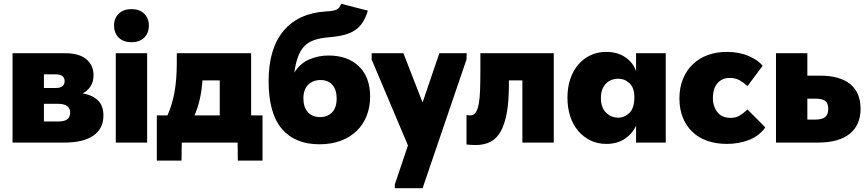

<svg xmlns="http://www.w3.org/2000/svg" viewBox="-20 -750 4562 1010"><path d="M46 -470H324Q396 -470 434 -438.5Q472 -407 472 -355Q472 -319 455.5 -294.5Q439 -270 414 -259Q463 -251 493.5 -223.5Q524 -196 524 -142Q524 -73 471 -36.5Q418 0 319 0H46ZM211 -204V-111H286Q320 -111 334.5 -123Q349 -135 349 -157Q349 -180 333.5 -192Q318 -204 283 -204ZM211 -359V-287H271Q297 -287 308.5 -296.5Q320 -306 320 -323Q320 -340 308.5 -349.5Q297 -359 272 -359Z M589 -470H754V0H589ZM672 -528Q629 -528 604.5 -552Q580 -576 580 -616Q580 -654 604.5 -678Q629 -702 672 -702Q714 -702 738.5 -678Q763 -654 763 -616Q763 -576 738.5 -552Q714 -528 672 -528Z M805 -143H861Q886 -199 898 -265.5Q910 -332 910 -421V-470H1301V-143H1361V95H1231L1230 0H936L935 95H805ZM1045 -327Q1041 -272 1030.5 -226Q1020 -180 1003 -143H1136V-327Z M1660 9Q1532 9 1462.5 -72.5Q1393 -154 1393 -324Q1393 -493 1471 -587Q1549 -681 1696 -690Q1718 -691 1731 -693.5Q1744 -696 1752.5 -700.5Q1761 -705 1765.5 -712Q1770 -719 1775 -730L1915 -694Q1904 -658 1888.5 -633.5Q1873 -609 1849.5 -592.5Q1826 -576 1792.5 -567Q1759 -558 1711 -554Q1663 -550 1631 -538.5Q1599 -527 1579 -505Q1559 -483 1547 -449.5Q1535 -416 1528 -368Q1559 -417 1607 -437.5Q1655 -458 1708 -458Q1809 -458 1868 -401Q1927 -344 1927 -242Q1927 -187 1909 -141Q1891 -95 1856.5 -61.5Q1822 -28 1772.5 -9.5Q1723 9 1660 9ZM1664 -134Q1703 -134 1727 -159Q1751 -184 1751 -232Q1751 -278 1728.5 -303.5Q1706 -329 1666 -329Q1627 -329 1601.5 -304.5Q1576 -280 1576 -232Q1576 -187 1599 -160.5Q1622 -134 1664 -134Z M2057 220 2126 15 1935 -437V-470H2102L2203 -211L2291 -470H2435L2434 -437L2203 240H2057Z M2482 13Q2468 13 2455.5 12Q2443 11 2434 10V-145Q2439 -144 2443.5 -143.5Q2448 -143 2453 -143Q2472 -143 2482.5 -158.5Q2493 -174 2498.5 -204Q2504 -234 2505.5 -278Q2507 -322 2507 -379V-470H2893V0H2728V-327H2657V-306Q2657 -217 2646 -156.5Q2635 -96 2613.5 -58Q2592 -20 2559 -3.5Q2526 13 2482 13Z M3169 7Q3123 7 3085.5 -11.5Q3048 -30 3021 -62Q2994 -94 2979.5 -138.5Q2965 -183 2965 -236Q2965 -289 2979.5 -333Q2994 -377 3021 -409Q3048 -441 3085.5 -459Q3123 -477 3169 -477Q3229 -477 3270.5 -448Q3312 -419 3326 -375V-470H3482V0H3326V-89Q3307 -47 3267 -20Q3227 7 3169 7ZM3232 -131Q3265 -131 3290.5 -155.5Q3316 -180 3317 -234V-240Q3317 -288 3291.5 -312Q3266 -336 3231 -336Q3214 -336 3198 -330Q3182 -324 3169.5 -312Q3157 -300 3149 -281Q3141 -262 3141 -235Q3141 -184 3168 -157.5Q3195 -131 3232 -131Z M3803 7Q3747 7 3701 -9Q3655 -25 3622.5 -56Q3590 -87 3572 -131.5Q3554 -176 3554 -232Q3554 -290 3573 -335.5Q3592 -381 3625 -412.5Q3658 -444 3703.5 -460.5Q3749 -477 3803 -477Q3868 -477 3918 -455.5Q3968 -434 3992 -404L3912 -297Q3893 -315 3871 -327.5Q3849 -340 3820 -340Q3796 -340 3779 -331.5Q3762 -323 3751 -308.5Q3740 -294 3735 -275Q3730 -256 3730 -236Q3730 -191 3753.5 -160.5Q3777 -130 3823 -130Q3851 -130 3871 -142Q3891 -154 3912 -174L4006 -80Q3974 -35 3920.5 -14Q3867 7 3803 7Z M4062 -470H4227V-352H4295Q4398 -352 4452.5 -307.5Q4507 -263 4507 -178Q4507 -92 4449.5 -46Q4392 0 4284 0H4062ZM4270 -121Q4305 -121 4321 -134.5Q4337 -148 4337 -178Q4337 -207 4321 -219Q4305 -231 4270 -231H4227V-121Z"/></svg>

Font: Tilda Sans Black
Style: Regular
Weight: 900
Designer: ParaType Ltd
Foundry: ParaType Ltd
Version: Version 1.009